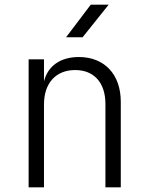

<svg xmlns="http://www.w3.org/2000/svg" viewBox="-20 -805 640 825"><path d="M264 -645H335L447 -785H370ZM103 0H169V-356C169 -448 220 -504 303 -504C383 -504 433 -451 433 -358V0H499V-368C499 -486 428 -560 319 -560C239 -560 185 -521 169 -455V-550H103Z"/></svg>

Font: JetBrains Mono ExtraLight
Style: Regular
Weight: 240
Monospace: yes
Designer: Philipp Nurullin, Konstantin Bulenkov
Foundry: JetBrains
Version: Version 2.305